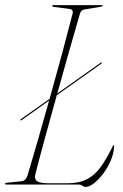

<svg xmlns="http://www.w3.org/2000/svg" viewBox="-21 -720 478 749"><path d="M59 -251Q57.5 -253.5 59.5 -254.5L172.5 -334.5Q197.5 -423 220.8 -509.5Q244 -596 262.5 -668Q264 -676.5 260.2 -680.5Q256.5 -684.5 251 -685L189 -693Q182.5 -694 182.5 -697Q182.5 -700 186.5 -700H376.5Q379.5 -700 379.5 -698Q379.5 -695 373 -694L308 -683Q294.5 -681.5 290 -664Q270.5 -597 247.8 -517.2Q225 -437.5 202.5 -355.5L372 -475.5Q375 -477.5 376 -475.5Q377.5 -473.5 375 -472L200.5 -348.5Q177 -264 155 -183.8Q133 -103.5 116.5 -39Q112.5 -21.5 123.5 -13.2Q134.5 -5 169.5 -5H242Q288 -5 318.5 -21Q349 -37 371.8 -68.5Q394.5 -100 417 -146Q421 -154 422.5 -154Q425 -154 424 -149Q423 -121.5 411 -93.5Q399 -65.5 381.2 -42.2Q363.5 -19 345.5 -5Q327.5 9 314.5 9Q305 9 300.2 4.5Q295.5 0 285 0H4Q-1 0 -1 -3Q-1 -7 5 -7L62.5 -13Q79.5 -14.5 86.5 -36Q105.5 -99.5 127 -174.2Q148.5 -249 170.5 -327.5L62 -250.5Q60 -248.5 59 -251Z"/></svg>

Font: Fraunces 144pt S000 Thin
Style: Italic
Weight: 100
Italic angle: -16°
Version: Version 1.000; ttfautohint (v1.8.3)